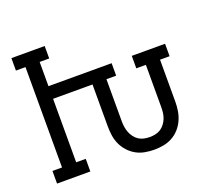

<svg xmlns="http://www.w3.org/2000/svg" viewBox="-126 -892 1151 1057"><g transform="rotate(-20 450.0 -363.5)"><path d="M607 8Q580 8 552.5 3Q525 -2 501.5 -15Q478 -28 459 -48.5Q440 -69 428.5 -94Q417 -119 413 -146Q409 -173 409 -200V-446H178V-74H234V0H39V-74H95V-662H39V-735H234V-662H178V-520H548V-447H491V-200Q491 -183 493.5 -166.5Q496 -150 502 -134.5Q508 -119 518.5 -105Q529 -91 543 -82Q557 -73 573.5 -69.5Q590 -66 607 -66Q624 -66 640.5 -69.5Q657 -73 671 -82Q685 -91 695.5 -105Q706 -119 712 -134.5Q718 -150 720 -166.5Q722 -183 722 -200V-447H666V-520H861V-447H805V-200Q805 -173 800.5 -146Q796 -119 784.5 -94Q773 -69 754.5 -48.5Q736 -28 712 -15Q688 -2 661 3Q634 8 607 8Z"/></g></svg>

Font: Iosevka Etoile
Style: Regular
Weight: 400
Designer: Belleve Invis
Foundry: Belleve Invis
Version: Version 33.2.4